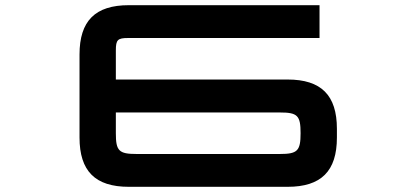

<svg xmlns="http://www.w3.org/2000/svg" viewBox="-20 -720 1594 740"><path d="M1211.5 -700H476.5C347 -700 286.5 -639.5 286.5 -510V-190C286.5 -60.5 347 0 476.5 0H1088.5C1218 0 1278.5 -60.5 1278.5 -190V-223.5C1278.5 -353 1218 -413.5 1088.5 -413.5H426.5V-526C426.5 -566.5 433.5 -573.5 473.5 -573.5H1211.5ZM426.5 -206.5V-286.5H1058.5C1126.5 -286.5 1138.5 -275 1138.5 -207V-206.5C1138.5 -138.5 1126.5 -126.5 1058.5 -126.5H506.5C438 -126.5 426.5 -138.5 426.5 -206.5Z"/></svg>

Font: Melete Medium
Style: Regular
Weight: 500
Width: 6
Designer: Sora Sagano
Foundry: DOT COLON
Version: Version 0.200;FEAKit 1.0